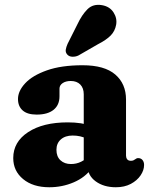

<svg xmlns="http://www.w3.org/2000/svg" viewBox="-20 -760 622 793"><path d="M341.9 -74.6V-89.4L325.9 -95.6V-370.5Q325.9 -396.2 311.6 -410.9Q297.2 -425.5 272.2 -425.5Q251.5 -425.5 238.6 -416.6Q225.7 -407.7 225.7 -393.9V-362.1Q225.7 -326.1 201.2 -306.4Q176.7 -286.7 131.5 -286.7Q92.9 -286.7 73.6 -303.9Q54.3 -321 54.3 -351.1Q54.3 -384 84.1 -416.1Q113.9 -448.2 173.4 -469.3Q232.9 -490.5 321.2 -490.5Q411.7 -490.5 456.1 -452.2Q500.5 -414 500.5 -348.7V-117.2Q500.5 -108.6 505.2 -102.2Q510 -95.9 520.4 -95.9Q526.9 -95.9 530.7 -97.6Q534.6 -99.4 537.7 -101.7Q540.5 -103.7 543.4 -105.3Q546.3 -107 550.4 -107Q562.1 -107 568.6 -99Q575.1 -91 575.1 -78.8Q575.1 -57 560.7 -35.7Q546.4 -14.4 520.3 -0.5Q494.2 13.4 458.5 13.4Q408.7 13.4 375.3 -10.9Q341.9 -35.3 341.9 -74.6ZM34.7 -107.1Q34.7 -174 96.2 -214.3Q157.6 -254.6 259.6 -254.6Q289.2 -254.6 314 -250.8Q338.9 -247 355.3 -240L338.1 -187.6Q324.7 -193.7 310.6 -197Q296.5 -200.2 280 -200.2Q249.5 -200.2 231.3 -184.2Q213.1 -168.2 213.1 -141.3Q213.1 -113.3 229.8 -97.9Q246.5 -82.5 273.1 -82.5Q295.8 -82.5 315 -92Q334.2 -101.6 346.1 -116.3L358.9 -64.9Q332.2 -27.4 284.6 -7Q237 13.4 183.7 13.4Q116.3 13.4 75.5 -20.3Q34.7 -54 34.7 -107.1ZM299.7 -659.6Q318.3 -699.2 341.5 -722.1Q364.8 -745.1 401.7 -738.6Q433.2 -733 448.8 -708.9Q464.4 -684.9 459.7 -657.9Q455 -631.6 437.3 -613.5Q419.7 -595.3 384 -577L304 -530.9Q292.4 -525.3 279.3 -525.7Q266.2 -526 258.5 -534Q249.8 -543.3 251.6 -554.7Q253.5 -566.1 259.1 -578.8Z"/></svg>

Font: Fraunces SuperSoft Wonky
Style: Regular
Weight: 900
Version: Version 1.000;[b76b70a41]